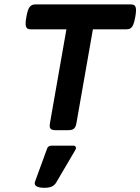

<svg xmlns="http://www.w3.org/2000/svg" viewBox="-20 -600 647 885"><path d="M606.9 -552.7Q606.9 -539.6 603.5 -522Q599.6 -499 594.2 -486.6Q588.9 -474.1 581.5 -469.5Q574.2 -464.8 562.5 -464.8H408.2L332 -30.8Q329.1 -14.2 320.8 -7.1Q312.5 0 295.9 0H235.4Q221.7 0 215.3 -4.9Q209 -9.8 209 -20.5Q209 -22.9 210 -30.8L286.1 -464.8H122.1Q109.4 -464.8 103.8 -470.7Q98.1 -476.6 98.1 -491.2Q98.1 -504.4 101.6 -522Q107.4 -555.7 116.5 -567.6Q125.5 -579.6 142.6 -579.6H583Q595.7 -579.6 601.3 -573.7Q606.9 -567.9 606.9 -552.7ZM330.1 82Q330.1 86.9 326.7 92.3L238.8 241.7Q231.4 253.9 218.8 259.8Q206.1 265.6 184.6 265.6Q140.1 265.6 140.1 244.6Q140.1 240.2 142.6 233.9L197.3 84.5Q199.2 78.1 204.8 74.7Q210.4 71.3 217.3 71.3H317.9Q323.7 71.3 326.9 74.2Q330.1 77.1 330.1 82Z"/></svg>

Font: Courier Prime Sans
Style: Bold Italic
Weight: 700
Italic angle: -10°
Designer: Alan Dague-Greene
Foundry: Quote-Unquote Apps
Version: Version 3.020